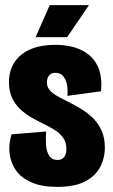

<svg xmlns="http://www.w3.org/2000/svg" viewBox="-20 -716 440 749"><path d="M203 13Q143 13 103 -4.5Q63 -22 42.5 -51Q22 -80 17.5 -116.5Q13 -153 25 -192L160 -203Q158 -177 159.5 -151.5Q161 -126 171.5 -109Q182 -92 204 -92Q221 -92 230 -103Q239 -114 239 -135Q239 -161 226 -179Q213 -197 192 -210Q171 -223 145 -235Q123 -246 100.5 -259Q78 -272 58.5 -290.5Q39 -309 27 -334.5Q15 -360 15 -395Q15 -439 35.5 -471.5Q56 -504 96 -522.5Q136 -541 196 -541Q255 -541 297 -521Q339 -501 359.5 -461Q380 -421 374 -360L243 -342Q245 -367 241 -387Q237 -407 226 -419.5Q215 -432 196 -432Q179 -432 171 -421Q163 -410 163 -395Q163 -378 172.5 -366Q182 -354 199.5 -343.5Q217 -333 240 -322Q268 -308 295 -292Q322 -276 343 -255Q364 -234 376.5 -206Q389 -178 389 -141Q389 -99 370.5 -64Q352 -29 311.5 -8Q271 13 203 13ZM242 -571H119L174 -696H327Z"/></svg>

Font: Bricolage Grotesque 72pt Condensed ExtraBold
Style: Regular
Weight: 800
Width: 3
Designer: Mathieu Triay
Foundry: Atelier Triay
Version: Version 1.001;gftools[0.9.33.dev8+g029e19f]